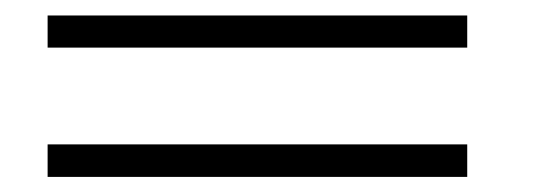

<svg xmlns="http://www.w3.org/2000/svg" viewBox="-20 -520 707 248"><path d="M583.5 -333.5V-291.5H41.5V-333.5ZM583.5 -500V-458.5H41.5V-500Z"/></svg>

Font: Gputeks
Style: Bold
Weight: 600
Width: 8
Version: Version 0.9